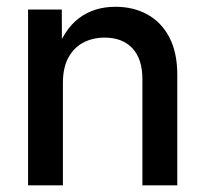

<svg xmlns="http://www.w3.org/2000/svg" viewBox="-20 -558 618 578"><path d="M169.4 -308.6V0H64.5V-529.3H166L166.5 -398.4H148.4Q172.9 -469.7 218.3 -503.7Q263.7 -537.6 327.6 -537.6Q381.8 -537.6 423.8 -514.4Q465.8 -491.2 489.7 -445.8Q513.7 -400.4 513.7 -332.5V0H408.7V-319.8Q408.7 -380.4 378.7 -412.6Q348.6 -444.8 294.9 -444.8Q259.3 -444.8 231 -429.9Q202.6 -415 186 -384.8Q169.4 -354.5 169.4 -308.6Z"/></svg>

Font: Inter 24pt Medium
Style: Regular
Weight: 500
Designer: Rasmus Andersson
Foundry: rsms
Version: Version 4.001;git-66647c0bb